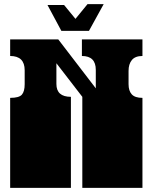

<svg xmlns="http://www.w3.org/2000/svg" viewBox="-20 -906 736 926"><path d="M29 -171V-172Q29 -185 29 -191Q29 -197 29 -209V-260Q29 -269 29 -273.5Q29 -278 29 -282.5Q29 -287 29 -296V-297Q29 -310 29 -316Q29 -322 29 -334V-434Q72 -434 85.5 -449.5Q99 -465 99 -500V-567Q99 -636 29 -636V-716H261L442 -480V-569Q442 -636 375 -636V-716H667V-636Q632 -636 616 -616.5Q600 -597 600 -564V-500Q600 -468 615.5 -451Q631 -434 667 -434V0H377V-135Q377 -144 377 -148.5Q377 -153 377 -157.5Q377 -162 377 -171V-172Q377 -185 377 -191Q377 -197 377 -209V-260Q377 -269 377 -273.5Q377 -278 377 -282.5Q377 -287 377 -296V-297Q377 -310 377 -316Q377 -322 377 -334V-439L252 -601V-501Q252 -439 322 -439V0H29V-135Q29 -144 29 -148.5Q29 -153 29 -157.5Q29 -162 29 -171ZM209 -882H289L344 -815L402 -886H480L409 -757H276Z"/></svg>

Font: Danfo
Style: Regular
Weight: 400
Version: Version 1.000;Glyphs 3.2 (3236)